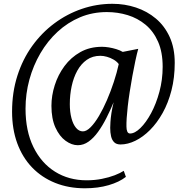

<svg xmlns="http://www.w3.org/2000/svg" viewBox="-20 -764 991 1034"><path d="M45 -163Q45 -266.5 73.5 -355.8Q102 -445 153.2 -516.2Q204.5 -587.5 272.8 -638.2Q341 -689 420.8 -716.2Q500.5 -743.5 585.5 -743.5Q652 -743.5 712.2 -723.5Q772.5 -703.5 819.5 -664Q866.5 -624.5 893.8 -564.8Q921 -505 921 -425.5Q921 -345.5 903.5 -277.5Q886 -209.5 855.8 -155.5Q825.5 -101.5 787.8 -63.8Q750 -26 709 -6Q668 14 629 14Q607 14 595 2.2Q583 -9.5 578.2 -29.8Q573.5 -50 573.5 -75.5Q573.5 -87.5 574.8 -107.5Q576 -127.5 580 -154.2Q584 -181 592 -213.5Q574 -170 553 -128.5Q532 -87 508.2 -54Q484.5 -21 457.2 -1.5Q430 18 399 18Q366 18 333 -6Q300 -30 278.5 -77.2Q257 -124.5 257 -194Q257 -249 274.8 -305Q292.5 -361 327.2 -408Q362 -455 412.8 -483.5Q463.5 -512 529.5 -512Q546 -512 566 -508.8Q586 -505.5 605.8 -499.5Q625.5 -493.5 641 -484.5L724.5 -501Q717 -474 708.8 -435.5Q700.5 -397 692.8 -354Q685 -311 678.5 -269Q672 -227 668 -191.5Q664 -156 662.2 -127.8Q660.5 -99.5 661 -82.5Q661 -66 665.5 -55.5Q670 -45 680.5 -45Q706 -45 736.2 -74.5Q766.5 -104 793.8 -154.5Q821 -205 838.5 -269.8Q856 -334.5 856 -404.5Q856 -483.5 831.2 -539.5Q806.5 -595.5 764 -630.8Q721.5 -666 667.8 -682.5Q614 -699 555.5 -699Q478 -699 411.2 -671Q344.5 -643 290.2 -593Q236 -543 197.5 -477Q159 -411 138.2 -335Q117.5 -259 117.5 -179Q117.5 -59 159.8 27.5Q202 114 276.2 160.5Q350.5 207 446 207Q490 207 528.8 199.2Q567.5 191.5 597.8 179.8Q628 168 646.5 156L658 188.5Q622.5 216.5 565.2 233.2Q508 250 437 250Q349.5 250 277.2 221Q205 192 153 138Q101 84 73 7.8Q45 -68.5 45 -163ZM356 -203.5Q356 -161 364.8 -127.8Q373.5 -94.5 389.5 -75.5Q405.5 -56.5 426.5 -56.5Q446 -56.5 468.2 -79Q490.5 -101.5 513 -139.5Q535.5 -177.5 556 -225Q576.5 -272.5 593 -322.8Q609.5 -373 619.5 -419Q609 -433 591.8 -443Q574.5 -453 555.8 -458.2Q537 -463.5 520.5 -463.5Q478.5 -463.5 447.5 -441.8Q416.5 -420 396.2 -383.2Q376 -346.5 366 -300Q356 -253.5 356 -203.5Z"/></svg>

Font: Merriweather 60pt Medium
Style: Italic
Weight: 500
Italic angle: -7.8°
Version: Version 2.101